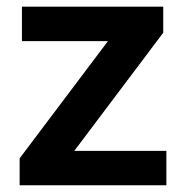

<svg xmlns="http://www.w3.org/2000/svg" viewBox="-20 -548 546 568"><path d="M472.2 -101.6V0H38.1V-79.6L299.3 -426.3H44.9V-528.3H462.9V-451.2L199.7 -101.6Z"/></svg>

Font: Vazirmatn RD FD SemiBold
Style: Regular
Weight: 600
Designer: Saber Rastikerdar
Foundry: Saber Rastikerdar
Version: Version 33.003